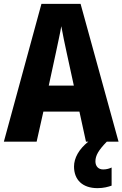

<svg xmlns="http://www.w3.org/2000/svg" viewBox="-20 -786 635 996"><path d="M426 -51H438C389 -12 364 34 364 78C364 146 407 190 486 190C518 190 542 183 559 177V83C548 88 534 93 515 93C490 93 475 76 475 51C475 21 491 -7 534 -51H595L398 -766H195L0 -51H170L205 -207H392ZM326 -512 363 -342H233L270 -513C278 -552 292 -614 298 -650C305 -610 316 -558 326 -512Z"/></svg>

Font: Noto Sans Tamil UI Condensed ExtraBold
Style: Regular
Weight: 800
Width: 3
Designer: Jelle Bosma - Monotype Design Team
Foundry: Monotype Imaging Inc.
Version: Version 2.004